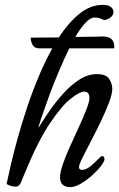

<svg xmlns="http://www.w3.org/2000/svg" viewBox="-20 -755 490 790"><path d="M403 -605Q454 -605 450 -556H265Q244 -513 223.5 -464.5Q203 -416 186 -371Q175 -340 161 -301Q147 -262 138 -232H140Q159 -263 185 -300.5Q211 -338 242 -372Q273 -406 307.5 -428Q342 -450 379 -450Q417 -450 429.5 -430Q442 -410 442 -390Q442 -368 428 -331.5Q414 -295 394 -253.5Q374 -212 353.5 -173Q333 -134 319 -105.5Q305 -77 305 -68Q305 -61 309 -58.5Q313 -56 317 -56Q331 -56 345.5 -66Q360 -76 373 -89.5Q386 -103 395 -111Q399 -113 400 -113Q405 -113 407.5 -109Q410 -105 410 -100Q410 -91 395.5 -72Q381 -53 358.5 -33Q336 -13 312 1Q288 15 269 15Q250 15 238.5 5.5Q227 -4 227 -26Q227 -46 239 -80.5Q251 -115 269.5 -155.5Q288 -196 306 -235.5Q324 -275 336 -306Q348 -337 348 -352Q348 -378 326 -378Q308 -378 271 -349Q234 -320 185 -247Q136 -174 82 -43Q74 -23 66.5 -5Q59 13 45 13Q32 13 23 9.5Q14 6 7 2Q13 -27 24 -74.5Q35 -122 51.5 -182Q68 -242 89.5 -307Q111 -372 137.5 -436Q164 -500 195 -556H143Q124 -556 116.5 -567Q109 -578 107.5 -589Q106 -600 106 -600Q129 -600 159 -600.5Q189 -601 222 -601Q261 -661 306.5 -698Q352 -735 403 -735Q425 -735 436 -726.5Q447 -718 447 -706Q447 -695 437.5 -685.5Q428 -676 409 -672Q399 -677 390 -680Q381 -683 369 -683Q352 -683 331.5 -661Q311 -639 290 -603Q337 -603 370 -604Q403 -605 403 -605Z"/></svg>

Font: Sedan
Style: Italic
Weight: 400
Italic angle: -13.8°
Designer: Sebastian Salazar
Foundry: Sebastian Salazar
Version: Version 1.100; ttfautohint (v1.8.4.7-5d5b)